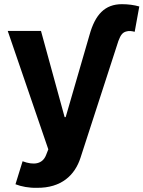

<svg xmlns="http://www.w3.org/2000/svg" viewBox="-20 -694 686 918"><path d="M157 204C273 205 338 144 365 60L546 -498C557 -528 567 -540 586 -544C596 -547 608 -546 624 -542L646 -663C622 -670 593 -674 563 -674C481 -674 435 -624 408 -527L294 -134H289L176 -546H17L211 20L200 48C183 91 141 97 88 77L54 187C82 198 119 205 157 204Z"/></svg>

Font: Wafeq
Style: Bold
Weight: 700
Designer: Rasmus Andersson & Azza Alameddine
Foundry: Google & TypeTogether
Version: Version 3.000;FEAKit 1.0